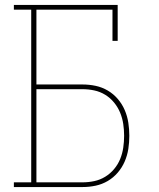

<svg xmlns="http://www.w3.org/2000/svg" viewBox="-20 -755 640 775"><path d="M36 0V-19H106V-716H36V-735H455V-590H434V-716H127V-414H313Q340 -414 366 -408.5Q392 -403 415 -389.5Q438 -376 455.5 -355.5Q473 -335 483.5 -310.5Q494 -286 498 -259.5Q502 -233 502 -207Q502 -180 498 -154Q494 -128 483.5 -103.5Q473 -79 455.5 -58.5Q438 -38 415 -24.5Q392 -11 366 -5.5Q340 0 313 0ZM313 -19Q337 -19 360.5 -24Q384 -29 404.5 -41.5Q425 -54 440.5 -72.5Q456 -91 465 -113Q474 -135 477.5 -159Q481 -183 481 -207Q481 -231 477.5 -254.5Q474 -278 465 -300Q456 -322 440.5 -341Q425 -360 404.5 -372.5Q384 -385 360.5 -390Q337 -395 313 -395H127V-19Z"/></svg>

Font: Iosevka Etoile Thin
Style: Regular
Weight: 100
Designer: Belleve Invis
Foundry: Belleve Invis
Version: Version 22.1.2; ttfautohint (v1.8.4)